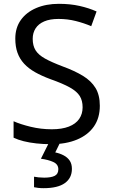

<svg xmlns="http://www.w3.org/2000/svg" viewBox="-20 -744 589 1004"><path d="M502 -191Q502 -127 471 -82.5Q440 -38 382.5 -14Q325 10 247 10Q207 10 170.5 6Q134 2 104 -5.5Q74 -13 51 -24V-110Q87 -94 140.5 -81Q194 -68 251 -68Q304 -68 340 -82Q376 -96 394 -122Q412 -148 412 -183Q412 -218 397 -242Q382 -266 345.5 -286.5Q309 -307 244 -330Q198 -347 163.5 -366.5Q129 -386 106 -411Q83 -436 71.5 -468Q60 -500 60 -542Q60 -599 89 -639.5Q118 -680 169.5 -702Q221 -724 288 -724Q347 -724 396 -713Q445 -702 485 -684L457 -607Q420 -623 376.5 -634Q333 -645 286 -645Q241 -645 211 -632Q181 -619 166 -595.5Q151 -572 151 -541Q151 -505 166 -481Q181 -457 215 -438Q249 -419 307 -397Q370 -374 413.5 -347.5Q457 -321 479.5 -284Q502 -247 502 -191ZM356 139Q356 187 319 213.5Q282 240 208 240Q193 240 179.5 238.5Q166 237 158 235V180Q167 182 182 183.5Q197 185 211 185Q247 185 266 175.5Q285 166 285 141Q285 115 258.5 103Q232 91 194 86L237 0H295L269 53Q293 58 313 68.5Q333 79 344.5 96Q356 113 356 139Z"/></svg>

Font: Noto Sans Devanagari
Style: Regular
Weight: 400
Designer: Jelle Bosma - Monotype Design Team
Foundry: Monotype Imaging Inc.
Version: Version 2.003